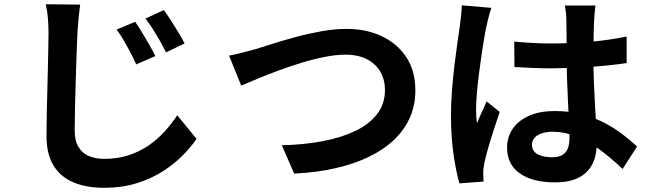

<svg xmlns="http://www.w3.org/2000/svg" viewBox="-20 -809 3040 900"><path d="M613.7 -706.8Q627.8 -686.3 645.5 -657.4Q663.1 -628.5 680 -599.1Q696.9 -569.6 708.2 -546.2L618.5 -507.2Q603.9 -539.4 589.6 -566.5Q575.3 -593.7 560.4 -619.3Q545.6 -644.9 526.7 -670.4ZM747.9 -761.6Q763 -741.9 781.1 -713.5Q799.2 -685.1 816.6 -656.4Q834.1 -627.8 845.3 -605.3L758 -563.3Q742.6 -595.2 727.4 -621.6Q712.2 -647.9 696.5 -672.8Q680.7 -697.6 661.8 -722ZM355.9 -787.4Q351.4 -755.4 348 -719.7Q344.7 -684 342.9 -653.9Q341.1 -613.8 339 -555.3Q336.9 -496.8 335 -432.4Q333.1 -367.9 331.6 -306.3Q330.1 -244.8 330.1 -198.5Q330.1 -148.1 348.7 -118.7Q367.2 -89.3 398.5 -76.8Q429.8 -64.3 468.7 -64.3Q530.4 -64.3 581.5 -80.9Q632.6 -97.4 674.3 -125.6Q716.1 -153.8 750 -190.8Q783.9 -227.8 810.9 -268.7L901.5 -157.9Q876.9 -122.1 838 -82.2Q799.2 -42.4 745.4 -7.4Q691.5 27.6 622 49.5Q552.5 71.3 467.2 71.3Q385.7 71.3 325 46.2Q264.3 21 231.1 -32.7Q198 -86.5 198 -171.5Q198 -211.9 199 -264.5Q200 -317.1 201.6 -374.1Q203.2 -431.2 204.3 -485.7Q205.4 -540.3 206.4 -584.4Q207.4 -628.6 207.4 -653.9Q207.4 -690.3 204.4 -724.8Q201.5 -759.4 194.6 -789Z M1053.8 -548.3Q1081.6 -553.3 1115.7 -562.1Q1149.9 -570.9 1177.3 -578.4Q1206.1 -587 1255.4 -603Q1304.7 -618.9 1364.7 -635.1Q1424.6 -651.4 1487.1 -662.5Q1549.5 -673.6 1604.3 -673.6Q1695.1 -673.6 1767.9 -640Q1840.7 -606.4 1883.9 -542.1Q1927 -477.8 1927 -384.9Q1927 -316.7 1901.9 -259Q1876.8 -201.3 1828.5 -155Q1780.3 -108.6 1711 -74.8Q1641.8 -41 1553.2 -20.7Q1464.6 -0.3 1359.1 4.7L1300.9 -128.2Q1402.9 -130.4 1490.5 -146.8Q1578.2 -163.3 1644.2 -194.5Q1710.2 -225.8 1747.3 -273.8Q1784.5 -321.8 1784.5 -387.2Q1784.5 -434.3 1763.4 -471.7Q1742.3 -509 1700.8 -530.9Q1659.2 -552.8 1599.1 -552.8Q1555.2 -552.8 1502.1 -542.2Q1448.9 -531.7 1393.4 -514.7Q1338 -497.8 1285 -478.2Q1232.1 -458.6 1187.1 -439.9Q1142.2 -421.3 1110.6 -407.7Z M2390.6 -614Q2434.2 -610 2477.6 -607.6Q2521 -605.2 2566.3 -605.2Q2657.7 -605.2 2748.7 -613.3Q2839.7 -621.4 2917.4 -637.7V-513.3Q2838.7 -501.7 2747.9 -495.5Q2657.1 -489.4 2566.4 -488.7Q2522.1 -488.7 2478.7 -490.3Q2435.4 -491.9 2391.4 -494.9ZM2771.2 -783Q2769.2 -768.5 2767.7 -751.6Q2766.2 -734.7 2765.2 -718.4Q2764.2 -702.3 2763.4 -675Q2762.5 -647.6 2762.1 -614.1Q2761.7 -580.6 2761.7 -544.3Q2761.7 -475.7 2764.1 -416.4Q2766.5 -357.1 2769.5 -306.8Q2772.5 -256.4 2774.9 -214Q2777.2 -171.7 2777.2 -135.9Q2777.2 -96.8 2766.6 -63.7Q2755.9 -30.6 2732.9 -5.9Q2709.8 18.9 2672.5 32.4Q2635.2 45.9 2581.2 45.9Q2477.2 45.9 2417 4Q2356.9 -38 2356.9 -116.6Q2356.9 -167.5 2384.1 -206.4Q2411.4 -245.2 2461.2 -266.9Q2511 -288.5 2579.4 -288.5Q2650.3 -288.5 2708.2 -273.1Q2766.2 -257.8 2814 -232.7Q2861.8 -207.6 2899.5 -178.4Q2937.2 -149.2 2966.5 -122.3L2898.4 -17.1Q2841.3 -71.5 2787.1 -110.5Q2733 -149.5 2679.6 -170.5Q2626.2 -191.5 2569.4 -191.5Q2526.7 -191.5 2500.2 -175.1Q2473.6 -158.7 2473.6 -130.3Q2473.6 -99.9 2500.6 -85.9Q2527.5 -71.8 2567.4 -71.8Q2598 -71.8 2616.1 -82.5Q2634.2 -93.1 2641.8 -113.5Q2649.4 -133.8 2649.4 -163Q2649.4 -188.6 2647.4 -231Q2645.4 -273.4 2642.8 -325.1Q2640.2 -376.9 2638.2 -433.2Q2636.2 -489.5 2636.2 -543.9Q2636.2 -600.8 2635.8 -647.6Q2635.4 -694.4 2634.8 -716.6Q2634.8 -728.3 2632.9 -748.1Q2630.9 -767.8 2628.2 -783ZM2283.2 -772.2Q2279.6 -762.3 2274.5 -744.3Q2269.4 -726.4 2265.5 -709.1Q2261.7 -691.7 2259.7 -682.7Q2255 -662.3 2249.1 -626.6Q2243.1 -591 2236.5 -546.5Q2229.9 -502 2224.1 -455.5Q2218.4 -409.1 2215 -367.4Q2211.6 -325.7 2211.6 -295.7Q2211.6 -281.4 2212.5 -263.7Q2213.3 -246 2215.9 -230.7Q2222.5 -248.5 2230.4 -265.7Q2238.2 -282.9 2246.1 -299.8Q2254 -316.8 2260.9 -333.7L2322.3 -284.4Q2308.4 -243.2 2293.8 -198.2Q2279.1 -153.2 2267.7 -113.1Q2256.3 -73 2250.5 -45.5Q2248.5 -35.5 2246.7 -21.6Q2244.9 -7.6 2245.1 0.8Q2245.4 8.6 2245.6 20.1Q2245.8 31.6 2246.8 42.1L2133.8 50.5Q2118.2 -1.6 2106 -84.4Q2093.9 -167.2 2093.9 -268.9Q2093.9 -325.3 2098.7 -386.4Q2103.5 -447.6 2110.5 -504.9Q2117.4 -562.3 2124.2 -609.5Q2131.1 -656.8 2135.3 -685.9Q2138.1 -706.9 2141 -733.5Q2144 -760.1 2144.8 -784Z"/></svg>

Font: Noto Sans KR Thin
Style: Regular
Weight: 100
Designer: Ryoko NISHIZUKA 西塚涼子 (kana, bopomofo & ideographs); Paul D. Hunt (Latin, Greek & Cyrillic); Sandoll Communications 산돌커뮤니
Foundry: Adobe
Version: Version 2.004-H2;hotconv 1.0.118;makeotfexe 2.5.65603